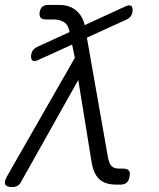

<svg xmlns="http://www.w3.org/2000/svg" viewBox="-24 -750 644 780"><path d="M62 -12Q57 -1 47.5 4.5Q38 10 26 10Q3 10 -2.5 -0.5Q-8 -11 4 -33L280 -515L269 -569L135 -508Q116 -498 108 -504Q100 -510 103 -530Q105 -540 110.5 -547Q116 -554 126 -559L259 -620L257 -627Q252 -651 234.5 -661Q217 -671 192 -671H162Q147 -671 141 -678.5Q135 -686 137 -701Q140 -716 148.5 -723Q157 -730 173 -730H215Q260 -730 287 -706Q312 -684 320 -648L481 -722Q501 -732 509 -726Q517 -720 514 -700Q512 -690 506.5 -683Q501 -676 491 -671L329 -597L414 -114Q419 -85 429.5 -75Q440 -65 461 -65H476Q493 -65 499.5 -57Q506 -49 502 -32Q500 -16 490.5 -8Q481 0 465 0H448Q403 0 379.5 -22Q356 -44 348 -92L294 -425Z"/></svg>

Font: Maple Mono ExtraLight
Style: Italic
Weight: 275
Italic angle: -10°
Monospace: yes
Designer: subframe7536
Version: Version 7.000